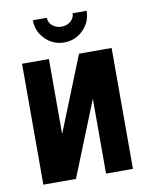

<svg xmlns="http://www.w3.org/2000/svg" viewBox="-76 -699 580 754"><g transform="rotate(-10 214.5 -321.5)"><path d="M107.1 -642.9H162.9Q162.9 -624.3 177.9 -611.4Q192.9 -598.6 214.3 -598.6Q235.7 -598.6 250.7 -611.4Q265.7 -624.3 265.7 -642.9H321.4Q321.4 -598.6 290 -567.1Q258.6 -535.7 214.3 -535.7Q170 -535.7 138.6 -567.1Q107.1 -598.6 107.1 -642.9ZM35.7 -482.1H142.9V-182.9L262.9 -482.1H392.9V0H285.7V-298.6L165.7 0H35.7Z"/></g></svg>

Font: Aire Exterior
Style: Regular
Weight: 400
Width: 4
Designer: Jayvee Enaguas (HarvettFox96)
Version: 20190503.02